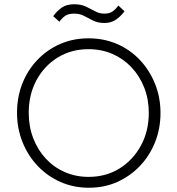

<svg xmlns="http://www.w3.org/2000/svg" viewBox="-20 -872 833 902"><path d="M398 10Q326 10 264.5 -17Q203 -44 157 -92.5Q111 -141 85.5 -205Q60 -269 60 -342Q60 -416 85 -479.5Q110 -543 156 -591Q202 -639 263 -665.5Q324 -692 396 -692Q468 -692 529.5 -665.5Q591 -639 636.5 -591Q682 -543 708 -479Q734 -415 734 -341Q734 -268 708.5 -204Q683 -140 637 -92Q591 -44 530.5 -17Q470 10 398 10ZM396 -41Q478 -41 541.5 -80.5Q605 -120 642 -188Q679 -256 679 -342Q679 -406 657.5 -460.5Q636 -515 598 -555.5Q560 -596 508.5 -618.5Q457 -641 396 -641Q315 -641 251.5 -602Q188 -563 151.5 -495.5Q115 -428 115 -342Q115 -278 136 -223Q157 -168 195 -127Q233 -86 284.5 -63.5Q336 -41 396 -41ZM471 -764Q440 -764 418 -775Q396 -786 375.5 -797Q355 -808 329 -808Q302 -808 287 -798Q272 -788 259 -770L230 -796Q248 -821 270.5 -836.5Q293 -852 328 -852Q361 -852 384 -841Q407 -830 427 -819Q447 -808 470 -808Q494 -808 508.5 -818Q523 -828 536 -846L565 -819Q547 -795 524.5 -779.5Q502 -764 471 -764Z"/></svg>

Font: Outfit Thin ExtraLight
Style: Regular
Weight: 250
Version: Version 1.100;gftools[0.9.27]